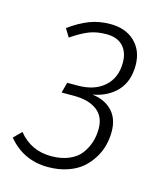

<svg xmlns="http://www.w3.org/2000/svg" viewBox="-88 -599 573 676"><g transform="rotate(15 198.5 -260.5)"><path d="M231.9 -532.2Q288.1 -532.2 321.5 -500Q355 -467.8 355 -414.1Q355 -356.4 322.8 -321.3Q290.5 -286.1 234.9 -275.9Q280.3 -270.5 307.1 -242.7Q334 -214.8 334 -167Q334 -141.1 327.6 -116.5Q321.3 -91.8 306.6 -68.4Q292 -44.9 271 -27.3Q250 -9.8 218.5 0.7Q187 11.2 148.9 11.2Q59.6 11.2 2.9 -57.1L30.8 -85Q76.2 -28.8 149.9 -28.8Q187 -28.8 214.8 -40.8Q242.7 -52.7 257.8 -73.2Q272.9 -93.8 280 -116.7Q287.1 -139.6 287.1 -165Q287.1 -210 256.6 -232.4Q226.1 -254.9 173.8 -254.9H127.9L138.2 -293H175.8Q237.8 -293 273.4 -325Q309.1 -356.9 309.1 -412.1Q309.1 -450.2 288.1 -472.2Q267.1 -494.1 228 -494.1Q192.4 -494.1 165.3 -483.4Q138.2 -472.7 102.1 -448.2L84 -478Q121.6 -505.4 156.5 -518.8Q191.4 -532.2 231.9 -532.2Z"/></g></svg>

Font: Fira Sans Compressed ExtraLight
Style: Italic
Weight: 250
Width: 3
Italic angle: -8°
Designer: Carrois Corporate & Edenspiekermann AG
Foundry: Carrois Corporate GbR & Edenspiekermann AG
Version: Version 4.203;PS 004.203;hotconv 1.0.88;makeotf.lib2.5.64775